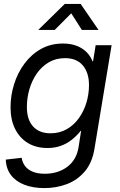

<svg xmlns="http://www.w3.org/2000/svg" viewBox="-20 -755 616 987"><path d="M208.5 211.9Q149.4 211.9 105 194.6Q60.5 177.2 35.9 144.3Q11.2 111.3 9.8 65.4L91.3 56.2Q95.2 81.1 109.4 99.4Q123.5 117.7 148.7 127.9Q173.8 138.2 210 138.2Q279.3 138.2 326.9 101.8Q374.5 65.4 384.3 -1L397 -83L395 -82.5Q373.5 -55.7 348.1 -35.9Q322.8 -16.1 292 -5.1Q261.2 5.9 224.6 5.9Q165.5 5.9 123 -20Q80.6 -45.9 57.4 -92.8Q34.2 -139.6 34.2 -203.6Q34.2 -264.2 52.5 -322.5Q70.8 -380.9 106 -428.2Q141.1 -475.6 190.9 -503.4Q240.7 -531.2 303.2 -531.2Q332.5 -531.2 356.7 -524.9Q380.9 -518.6 400.1 -506.6Q419.4 -494.6 433.3 -477.8Q447.3 -460.9 455.6 -439.9L458.5 -440.4L471.7 -522.5H553.7L466.3 5.9Q454.6 81.1 416 126.2Q377.4 171.4 323 191.7Q268.6 211.9 208.5 211.9ZM239.7 -69.8Q286.6 -69.8 323.5 -91.1Q360.4 -112.3 385.7 -147.9Q411.1 -183.6 424.3 -227.5Q437.5 -271.5 437.5 -317.4Q437.5 -381.3 405.8 -418.7Q374 -456.1 314 -456.1Q267.1 -456.1 230.7 -434.6Q194.3 -413.1 169.2 -377Q144 -340.8 131.1 -296.1Q118.2 -251.5 118.2 -205.1Q118.2 -139.2 150.4 -104.5Q182.6 -69.8 239.7 -69.8ZM261.2 -601.1H177.7V-602.1L313 -734.9H394.5L485.8 -602.1V-601.1H400.9L346.2 -686.5Z"/></svg>

Font: Inter 28pt
Style: Italic
Weight: 400
Italic angle: -9.3988°
Designer: Rasmus Andersson
Foundry: rsms
Version: Version 4.001;git-66647c0bb